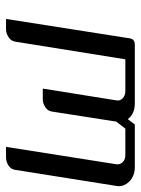

<svg xmlns="http://www.w3.org/2000/svg" viewBox="67 -546 478 653"><g transform="rotate(90 306.5 -219.0)"><path d="M43.9 0 109.9 -420.9Q112.8 -438 130.9 -438H331.1Q366.7 -438 384.8 -414.1L402.8 -438H547.9Q578.1 -438 597.2 -418.9Q612.8 -403.3 612.8 -383.3Q612.8 -380.9 611.8 -375L557.1 -30.8Q555.2 -17.1 543 -8.8Q529.8 0 515.1 0H479L538.1 -375Q540 -387.7 530.8 -397Q522 -405.8 506.8 -405.8H417L393.1 -375L358.9 -155.8Q356.4 -141.1 344.2 -133.8Q331.1 -125 316.9 -125H280.8L320.8 -375Q323.2 -388.2 313.5 -397Q304.2 -405.8 289.1 -405.8H181.2L121.1 -30.8Q118.7 -16.6 106 -8.8Q92.8 0 80.1 0Z"/></g></svg>

Font: Hhenum
Style: Italic
Weight: 400
Designer: T. Christopher White
Version: Version 1.0